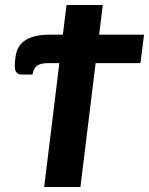

<svg xmlns="http://www.w3.org/2000/svg" viewBox="-20 -745 594 765"><path d="M230.5 -607 245 -725H389.5L375 -607H554L539.5 -493.5H361L300.5 0H156L216.5 -493.5H173Q143.5 -493.5 128.8 -484Q114 -474.5 109.5 -448H67Q58.5 -448 53 -450.8Q47.5 -453.5 44.5 -458Q41.5 -462.5 40.2 -467.8Q39 -473 39 -478Q39 -506.5 44 -530.2Q49 -554 64.5 -571Q80 -588 108 -597.5Q136 -607 182 -607Z"/></svg>

Font: Lato Heavy
Style: Italic
Weight: 800
Italic angle: -7°
Designer: Lukasz Dziedzic
Foundry: tyPoland Lukasz Dziedzic
Version: Version 2.007; 2014-02-27